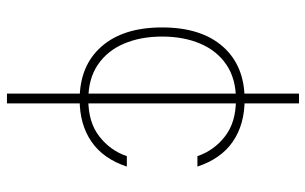

<svg xmlns="http://www.w3.org/2000/svg" viewBox="-190 -500 913 574"><g transform="rotate(90 267.0 -213.5)"><path d="M260.3 -650.4H289.6V222.7H260.3ZM278.3 -487.8Q352.5 -487.8 403.8 -452.6Q455.1 -417.5 478.5 -346.7H447.3Q430.7 -396 388.4 -429Q346.2 -461.9 278.3 -461.9Q216.3 -461.9 174.3 -433.6Q132.3 -405.3 111.1 -355.5Q89.8 -305.7 89.8 -241.2Q89.8 -176.8 111.1 -127Q132.3 -77.1 174.3 -48.8Q216.3 -20.5 278.3 -20.5Q346.2 -20.5 388.4 -53.5Q430.7 -86.4 447.3 -135.7H478.5Q455.1 -64.9 403.8 -29.8Q352.5 5.4 278.3 5.4Q177.2 5.4 119.9 -59.6Q62.5 -124.5 62.5 -241.2Q62.5 -357.9 119.9 -422.9Q177.2 -487.8 278.3 -487.8Z"/></g></svg>

Font: Estedad-FD Thin
Style: Regular
Weight: 100
Designer: Amin Abedi
Version: Version 7.3